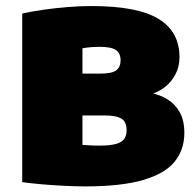

<svg xmlns="http://www.w3.org/2000/svg" viewBox="-20 -624 667 652"><path d="M268.5 9Q236 9 197.2 7Q158.5 5 121.2 1.8Q84 -1.5 55.5 -5.5V-578Q88.5 -585.5 129.5 -591.2Q170.5 -597 212.2 -600.2Q254 -603.5 290 -603.5Q447 -603.5 518.2 -560Q589.5 -516.5 589.5 -429.5Q589.5 -398 576 -372Q562.5 -346 540.2 -328.5Q518 -311 491.5 -304L491 -308.5Q521.5 -303 547.8 -287.2Q574 -271.5 590 -243.5Q606 -215.5 606 -172.5Q606 -116 573.2 -75.2Q540.5 -34.5 466.2 -12.8Q392 9 268.5 9ZM317.5 -129.5Q353 -129.5 373.2 -135Q393.5 -140.5 401.8 -152.2Q410 -164 410 -182Q410 -210 392.5 -221Q375 -232 333.5 -232H241V-374H320.5Q359.5 -374 374.5 -385Q389.5 -396 389.5 -419Q389.5 -443.5 373.5 -454.2Q357.5 -465 318 -465Q306 -465 291.2 -464Q276.5 -463 260 -460V-132Q278.5 -130.5 292 -130Q305.5 -129.5 317.5 -129.5Z"/></svg>

Font: Encode Sans SC Black
Style: Regular
Weight: 900
Version: Version 3.002